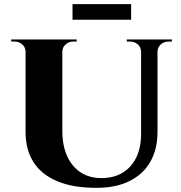

<svg xmlns="http://www.w3.org/2000/svg" viewBox="-20 -890 873 924"><path d="M280 -700V-260Q280 -190 303 -139Q326 -88 368 -60.5Q410 -33 468 -33Q528 -33 570.5 -59Q613 -85 636 -132.5Q659 -180 659 -247V-700H738V-255Q738 -172 703.5 -111.5Q669 -51 603 -18.5Q537 14 444 14Q330 14 254 -18.5Q178 -51 140.5 -111Q103 -171 103 -254V-700ZM106 -700V-640H103Q103 -662 87.5 -676Q72 -690 50 -690Q50 -690 42 -690Q34 -690 34 -690V-700ZM349 -700V-690Q349 -690 341 -690Q333 -690 333 -690Q311 -690 295.5 -676Q280 -662 280 -640H278V-700ZM662 -700V-640H659Q659 -662 643.5 -676Q628 -690 606 -690Q606 -690 598 -690Q590 -690 590 -690V-700ZM807 -700V-690Q807 -690 799 -690Q791 -690 791 -690Q769 -690 753.5 -676Q738 -662 738 -640H736V-700ZM329 -870H611V-795H329Z"/></svg>

Font: Cinzel ExtraBold
Style: Regular
Weight: 800
Designer: Natanael Gama
Version: Version 2.000